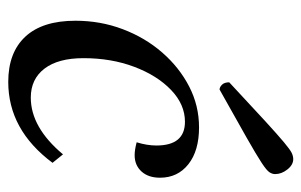

<svg xmlns="http://www.w3.org/2000/svg" viewBox="-156 -580 748 477"><g transform="rotate(90 218.5 -342.0)"><path d="M184 12Q111 12 71.5 -30.5Q32 -73 32 -155Q32 -217 53 -272.5Q74 -328 111 -370.5Q148 -413 195.5 -437.5Q243 -462 297 -462Q355 -462 388.5 -435.5Q422 -409 422 -365Q422 -336 406.5 -319Q391 -302 366 -302Q353 -302 334 -307Q342 -333 342 -356Q342 -427 283 -427Q240 -427 204 -392.5Q168 -358 146.5 -301Q125 -244 125 -175Q125 -112 151 -78Q177 -44 223 -44Q297 -44 364 -124L385 -98Q303 12 184 12ZM203 -513Q197 -513 191 -519Q185 -525 185 -537Q246 -594 281 -626Q316 -658 334 -673Q352 -688 360 -692Q368 -696 376 -696Q390 -696 401.5 -681.5Q413 -667 413 -651Q413 -644 408.5 -637Q404 -630 385 -617.5Q366 -605 323 -580.5Q280 -556 203 -513Z"/></g></svg>

Font: Petrona Medium
Style: Italic
Weight: 500
Italic angle: -9°
Designer: Ringo R. Seeber
Foundry: Ringo R. Seeber
Version: Version 2.001; ttfautohint (v1.8.3)